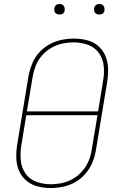

<svg xmlns="http://www.w3.org/2000/svg" viewBox="-20 -937 616 965"><path d="M234 8Q265 8 297 1.5Q329 -5 358 -21.5Q387 -38 409.5 -64Q432 -90 444.5 -120.5Q457 -151 462 -182L519 -527Q524 -560 523 -593.5Q522 -627 509.5 -656.5Q497 -686 473 -706.5Q449 -727 417 -735Q385 -743 352 -743Q321 -743 289 -736.5Q257 -730 227.5 -713.5Q198 -697 175.5 -671.5Q153 -646 141 -615.5Q129 -585 123 -553L66 -208Q61 -175 62 -141.5Q63 -108 75.5 -79Q88 -50 112 -29.5Q136 -9 168 -0.5Q200 8 234 8ZM115 -377 144 -550Q149 -579 159.5 -606.5Q170 -634 190.5 -657.5Q211 -681 238 -696.5Q265 -712 293.5 -718Q322 -724 351 -724Q388 -724 422.5 -711.5Q457 -699 477.5 -670Q498 -641 501.5 -604Q505 -567 498 -530L473 -377ZM234 -11Q197 -11 162.5 -23.5Q128 -36 108 -65Q88 -94 84.5 -131Q81 -168 87 -205L112 -358H470L441 -185Q437 -156 425.5 -128.5Q414 -101 394 -77.5Q374 -54 347 -38.5Q320 -23 291.5 -17Q263 -11 234 -11ZM479 -864Q485 -864 491 -866Q497 -868 500.5 -873Q504 -878 505 -884Q506 -892 504 -900Q502 -908 495 -912.5Q488 -917 479 -917Q473 -917 467.5 -915Q462 -913 458 -907.5Q454 -902 453 -897Q452 -888 454 -880Q456 -872 463.5 -868Q471 -864 479 -864ZM279 -864Q285 -864 291 -866Q297 -868 300.5 -873Q304 -878 305 -884Q306 -892 304 -900Q302 -908 295 -912.5Q288 -917 279 -917Q273 -917 267.5 -915Q262 -913 258 -907.5Q254 -902 253 -897Q252 -888 254 -880Q256 -872 263.5 -868Q271 -864 279 -864Z"/></svg>

Font: Iosevka Sparkle Thin Oblique
Style: Regular
Weight: 100
Italic angle: -9°
Designer: Belleve Invis
Foundry: Belleve Invis
Version: Version 4.5.0; ttfautohint (v1.8.3)